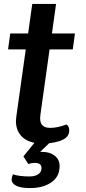

<svg xmlns="http://www.w3.org/2000/svg" viewBox="-20 -720 435 976"><path d="M186 -141Q184 -125 184 -120Q184 -94 196.5 -82Q209 -70 235 -70Q273 -70 317 -87Q332 -80 332 -57Q332 -33 314 -19Q289 1 230 8L184 52H194Q233 52 258 71.5Q283 91 283 124Q283 178 241 207Q199 236 133 236Q85 236 62 224Q39 212 39 192Q39 182 46 166Q58 171 81 174Q104 177 129 177Q159 177 175 165.5Q191 154 191 134Q191 108 157 108Q140 108 124 114L99 75L155 6Q110 -3 85.5 -32Q61 -61 61 -105Q61 -112 63 -128L111 -469H21L32 -550H123L144 -700H265L244 -550H361L350 -469H232Z"/></svg>

Font: Krub SemiBold
Style: Italic
Weight: 600
Italic angle: -8°
Designer: Ekaluck Peanpanawate
Foundry: Cadson Demak Co.,Ltd.
Version: Version 1.000; ttfautohint (v1.6)